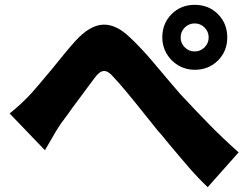

<svg xmlns="http://www.w3.org/2000/svg" viewBox="-20 -764 1040 795"><path d="M111 -379Q130 -400 196 -479Q260 -559 291 -593Q353 -662 411 -662Q462 -662 516 -611Q564 -566 611 -510.5Q658 -455 667 -444L726 -375Q796 -300 848.5 -246.5Q901 -193 968 -133L840 11Q801 -26 764.5 -68Q728 -110 678 -170Q655 -199 631 -226L586 -282Q491 -402 449 -446Q429 -470 411 -470Q393 -470 373 -443Q364 -431 280 -318Q265 -296 232 -252Q211 -221 197 -195Q188 -179 166 -142L20 -294Q73 -337 111 -379ZM786 -551Q810 -551 827 -568Q844 -585 844 -609Q844 -633 827 -650Q810 -667 786 -667Q762 -667 745 -650Q728 -633 728 -609Q728 -585 745 -568Q762 -551 786 -551ZM786 -744Q844 -744 882.5 -705.5Q921 -667 921 -609Q921 -552 882.5 -513.5Q844 -475 786 -475Q749 -475 718.5 -493Q688 -511 670 -541.5Q652 -572 652 -609Q652 -667 690.5 -705.5Q729 -744 786 -744Z"/></svg>

Font: Merged Yaku Han JP Black
Style: Regular
Weight: 900
Designer: Ryoko NISHIZUKA 西塚涼子 (kana, bopomofo & ideographs); Paul D. Hunt (Latin, Greek & Cyrillic); Sandoll Communications 산돌커뮤니
Foundry: Adobe
Version: Version 2.004